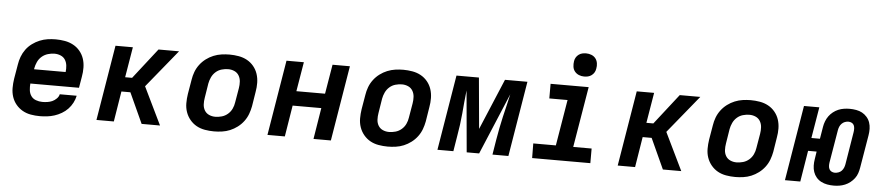

<svg xmlns="http://www.w3.org/2000/svg" viewBox="-43 -1032 6087 1321"><g transform="rotate(5 3000.0 -371.0)"><path d="M253 8Q221 8 190 2.5Q159 -3 133 -18Q107 -33 88 -56Q69 -79 59.5 -108Q50 -137 50 -169Q50 -201 55 -233L72 -333Q76 -360 86 -387Q96 -414 113.5 -438Q131 -462 155.5 -480Q180 -498 207 -509Q234 -520 261.5 -524Q289 -528 317 -528Q349 -528 380 -522.5Q411 -517 438 -502.5Q465 -488 484.5 -464.5Q504 -441 513.5 -412.5Q523 -384 523.5 -351.5Q524 -319 518 -287L505 -210H169Q167 -187 169.5 -164.5Q172 -142 184 -124.5Q196 -107 217.5 -99Q239 -91 262 -91Q279 -91 296.5 -93.5Q314 -96 330 -103Q346 -110 360 -124Q374 -138 377 -154H494Q489 -129 476.5 -105Q464 -81 445.5 -61.5Q427 -42 403 -28Q379 -14 354 -6Q329 2 303.5 5Q278 8 253 8ZM186 -310H404Q407 -332 404.5 -354.5Q402 -377 391 -394.5Q380 -412 360 -420.5Q340 -429 317 -429Q295 -429 271.5 -422Q248 -415 229.5 -399Q211 -383 201 -361Q191 -339 187 -317Z M644 0 730 -520H850L815 -310H863L1027 -520H1169L957 -260L1083 0H956L860 -210H798L764 0Z M1456 8Q1424 8 1392.5 2.5Q1361 -3 1335 -17.5Q1309 -32 1289.5 -55.5Q1270 -79 1260 -108Q1250 -137 1250 -169Q1250 -201 1255 -233L1272 -333Q1276 -360 1286 -387Q1296 -414 1314 -438Q1332 -462 1356 -480Q1380 -498 1407 -509Q1434 -520 1462 -524Q1490 -528 1517 -528Q1549 -528 1580.5 -522.5Q1612 -517 1638.5 -502.5Q1665 -488 1684.5 -464.5Q1704 -441 1713.5 -412Q1723 -383 1723.5 -351Q1724 -319 1718 -287L1702 -187Q1697 -160 1687 -133Q1677 -106 1659 -82Q1641 -58 1617 -40Q1593 -22 1566.5 -11Q1540 0 1511.5 4Q1483 8 1456 8ZM1456 -93Q1478 -93 1501 -99.5Q1524 -106 1542.5 -122Q1561 -138 1571 -159.5Q1581 -181 1584 -203L1601 -303Q1605 -326 1603.5 -349Q1602 -372 1591 -390.5Q1580 -409 1560 -418Q1540 -427 1517 -427Q1495 -427 1472 -420.5Q1449 -414 1431 -398Q1413 -382 1403 -360.5Q1393 -339 1389 -317L1373 -217Q1369 -194 1370 -171Q1371 -148 1382 -129.5Q1393 -111 1413 -102Q1433 -93 1456 -93Z M1825 0 1911 -520H2031L1997 -317H2195L2229 -520H2349L2263 0H2143L2178 -216H1980L1945 0Z M2656 8Q2624 8 2592.5 2.5Q2561 -3 2535 -17.5Q2509 -32 2489.5 -55.5Q2470 -79 2460 -108Q2450 -137 2450 -169Q2450 -201 2455 -233L2472 -333Q2476 -360 2486 -387Q2496 -414 2514 -438Q2532 -462 2556 -480Q2580 -498 2607 -509Q2634 -520 2662 -524Q2690 -528 2717 -528Q2749 -528 2780.5 -522.5Q2812 -517 2838.5 -502.5Q2865 -488 2884.5 -464.5Q2904 -441 2913.5 -412Q2923 -383 2923.5 -351Q2924 -319 2918 -287L2902 -187Q2897 -160 2887 -133Q2877 -106 2859 -82Q2841 -58 2817 -40Q2793 -22 2766.5 -11Q2740 0 2711.5 4Q2683 8 2656 8ZM2656 -93Q2678 -93 2701 -99.5Q2724 -106 2742.5 -122Q2761 -138 2771 -159.5Q2781 -181 2784 -203L2801 -303Q2805 -326 2803.5 -349Q2802 -372 2791 -390.5Q2780 -409 2760 -418Q2740 -427 2717 -427Q2695 -427 2672 -420.5Q2649 -414 2631 -398Q2613 -382 2603 -360.5Q2593 -339 2589 -317L2573 -217Q2569 -194 2570 -171Q2571 -148 2582 -129.5Q2593 -111 2613 -102Q2633 -93 2656 -93Z M2999 0 3085 -520H3240L3272 -168L3420 -520H3575L3489 0H3379L3396 -104Q3403 -144 3410.5 -184Q3418 -224 3427.5 -264Q3437 -304 3446.5 -344Q3456 -384 3465 -424L3287 0H3201L3163 -424Q3158 -384 3154.5 -344Q3151 -304 3147.5 -264Q3144 -224 3138.5 -184Q3133 -144 3126 -104L3109 0Z M4055 0H3653L3652 -101H3808L3861 -419H3735V-520H3998L3928 -101H4055ZM3960 -590Q3941 -590 3924 -597Q3907 -604 3895.5 -618Q3884 -632 3881.5 -651Q3879 -670 3882 -689Q3884 -703 3891 -715Q3898 -727 3909.5 -735.5Q3921 -744 3934 -747Q3947 -750 3961 -750Q3980 -750 3997.5 -743Q4015 -736 4026 -722Q4037 -708 4040 -689Q4043 -670 4039 -651Q4037 -637 4030 -625Q4023 -613 4011.5 -604.5Q4000 -596 3987 -593Q3974 -590 3960 -590Z M4244 0 4330 -520H4450L4415 -310H4463L4627 -520H4769L4557 -260L4683 0H4556L4460 -210H4398L4364 0Z M5056 8Q5024 8 4992.5 2.5Q4961 -3 4935 -17.5Q4909 -32 4889.5 -55.5Q4870 -79 4860 -108Q4850 -137 4850 -169Q4850 -201 4855 -233L4872 -333Q4876 -360 4886 -387Q4896 -414 4914 -438Q4932 -462 4956 -480Q4980 -498 5007 -509Q5034 -520 5062 -524Q5090 -528 5117 -528Q5149 -528 5180.5 -522.5Q5212 -517 5238.5 -502.5Q5265 -488 5284.5 -464.5Q5304 -441 5313.5 -412Q5323 -383 5323.5 -351Q5324 -319 5318 -287L5302 -187Q5297 -160 5287 -133Q5277 -106 5259 -82Q5241 -58 5217 -40Q5193 -22 5166.5 -11Q5140 0 5111.5 4Q5083 8 5056 8ZM5056 -93Q5078 -93 5101 -99.5Q5124 -106 5142.5 -122Q5161 -138 5171 -159.5Q5181 -181 5184 -203L5201 -303Q5205 -326 5203.5 -349Q5202 -372 5191 -390.5Q5180 -409 5160 -418Q5140 -427 5117 -427Q5095 -427 5072 -420.5Q5049 -414 5031 -398Q5013 -382 5003 -360.5Q4993 -339 4989 -317L4973 -217Q4969 -194 4970 -171Q4971 -148 4982 -129.5Q4993 -111 5013 -102Q5033 -93 5056 -93Z M5736 8Q5713 8 5691 4Q5669 0 5649.5 -10Q5630 -20 5616 -36.5Q5602 -53 5595 -73.5Q5588 -94 5587.5 -117Q5587 -140 5591 -163L5599 -215H5540L5505 0H5399L5485 -520H5591L5555 -305H5614L5628 -389Q5631 -408 5638.5 -427.5Q5646 -447 5658 -463.5Q5670 -480 5686.5 -493Q5703 -506 5722 -514Q5741 -522 5761 -525Q5781 -528 5800 -528Q5823 -528 5845.5 -524Q5868 -520 5886.5 -510Q5905 -500 5919.5 -483.5Q5934 -467 5941 -446.5Q5948 -426 5948.5 -403Q5949 -380 5945 -357L5907 -131Q5904 -112 5897.5 -92.5Q5891 -73 5878.5 -56.5Q5866 -40 5849.5 -27Q5833 -14 5813.5 -6Q5794 2 5774.5 5Q5755 8 5736 8ZM5736 -81Q5748 -81 5761 -85.5Q5774 -90 5783 -99.5Q5792 -109 5797 -121Q5802 -133 5804 -145L5841 -371Q5843 -384 5842.5 -396Q5842 -408 5837.5 -418Q5833 -428 5822.5 -433.5Q5812 -439 5800 -439Q5787 -439 5775 -434.5Q5763 -430 5753.5 -420.5Q5744 -411 5739 -399Q5734 -387 5732 -375L5694 -149Q5692 -136 5692.5 -124Q5693 -112 5698 -102Q5703 -92 5713.5 -86.5Q5724 -81 5736 -81Z"/></g></svg>

Font: Iosevka Extended Oblique
Style: Bold
Weight: 700
Width: 7
Italic angle: -9°
Monospace: yes
Designer: Belleve Invis
Foundry: Belleve Invis
Version: Version 32.5.0; ttfautohint (v1.8.4)